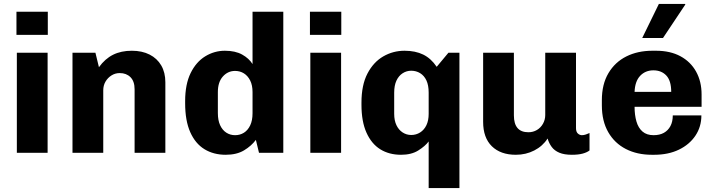

<svg xmlns="http://www.w3.org/2000/svg" viewBox="-20 -780 3642 980"><path d="M66 0V-511H223V0ZM64 -602V-720H224V-602Z M350 0V-511H467L485 -437Q516 -480 557 -500.5Q598 -521 653 -521Q705 -521 743.5 -501.5Q782 -482 803 -446Q824 -410 824 -360V0H667V-324Q667 -365 646 -386Q625 -407 591 -407Q568 -407 549 -395Q530 -383 518.5 -363.5Q507 -344 507 -319V0Z M1132 10Q1070 10 1023.5 -18.5Q977 -47 951 -105.5Q925 -164 925 -253V-264Q925 -350 953 -407Q981 -464 1027.5 -492.5Q1074 -521 1128 -521Q1181 -521 1216 -501.5Q1251 -482 1269 -453V-720H1426V0H1302L1286 -66Q1263 -35 1225.5 -12.5Q1188 10 1132 10ZM1180 -90Q1205 -90 1225 -102.5Q1245 -115 1257 -140Q1269 -165 1269 -202V-310Q1269 -345 1257 -369Q1245 -393 1225 -405.5Q1205 -418 1180 -418Q1143 -418 1117.5 -389.5Q1092 -361 1092 -310V-203Q1092 -166 1103.5 -141Q1115 -116 1135 -103Q1155 -90 1180 -90Z M1564 0V-511H1721V0ZM1562 -602V-720H1722V-602Z M2168 180V-58Q2150 -34 2115 -12Q2080 10 2027 10Q1966 10 1921 -18Q1876 -46 1850.5 -103Q1825 -160 1825 -245V-256Q1825 -346 1855.5 -404.5Q1886 -463 1936 -492Q1986 -521 2045 -521Q2100 -521 2140 -501.5Q2180 -482 2209 -439L2269 -511H2325V180ZM2079 -91Q2104 -91 2124.5 -104Q2145 -117 2156.5 -141Q2168 -165 2168 -199V-307Q2168 -345 2156.5 -369.5Q2145 -394 2124.5 -406.5Q2104 -419 2079 -419Q2055 -419 2035 -406Q2015 -393 2003.5 -368.5Q1992 -344 1992 -307V-199Q1992 -165 2003.5 -141Q2015 -117 2035 -104Q2055 -91 2079 -91Z M2613 10Q2535 10 2490.5 -33.5Q2446 -77 2446 -158V-511H2603V-191Q2603 -148 2621.5 -126.5Q2640 -105 2677 -105Q2701 -105 2720.5 -116.5Q2740 -128 2751.5 -148.5Q2763 -169 2763 -193V-511H2920V-126Q2920 -107 2929.5 -98.5Q2939 -90 2950 -90Q2960 -90 2970 -93.5Q2980 -97 2989 -101V-12Q2976 -2 2954 4Q2932 10 2899 10Q2860 10 2835 -0.5Q2810 -11 2796 -30Q2782 -49 2775 -73Q2750 -34 2707 -12Q2664 10 2613 10Z M3307 10Q3232 10 3174.5 -19.5Q3117 -49 3084.5 -105.5Q3052 -162 3052 -242V-269Q3052 -350 3085.5 -406.5Q3119 -463 3177 -492Q3235 -521 3310 -521H3329Q3401 -521 3453 -493Q3505 -465 3533 -414.5Q3561 -364 3561 -298V-235H3219Q3219 -193 3228.5 -160Q3238 -127 3259.5 -108.5Q3281 -90 3316 -90Q3347 -90 3368.5 -102Q3390 -114 3402 -136.5Q3414 -159 3414 -191H3560Q3560 -133 3529.5 -87.5Q3499 -42 3445 -16Q3391 10 3319 10ZM3219 -311H3406Q3406 -368 3381 -394.5Q3356 -421 3315 -421Q3274 -421 3247.5 -393Q3221 -365 3219 -311ZM3258 -586 3343 -760H3477L3478 -757L3364 -586Z"/></svg>

Font: Chivo Medium
Style: Bold
Weight: 700
Version: Version 2.002